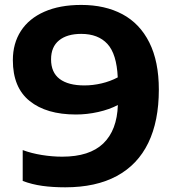

<svg xmlns="http://www.w3.org/2000/svg" viewBox="-20 -770 740 799"><path d="M641 -397Q641 -266 597 -175.2Q553 -84.5 466 -37.5Q379 9.5 251.5 9.5Q199 9.5 156 3.5Q113 -2.5 74.5 -17V-145.5Q110.5 -132 154 -125Q197.5 -118 239 -118Q352.5 -118 409.8 -173Q467 -228 470.5 -333Q435.5 -314.5 389 -304Q342.5 -293.5 296 -293.5Q173 -293.5 103.2 -349.8Q33.5 -406 33.5 -519.5Q33.5 -589.5 67 -641.2Q100.5 -693 164.5 -721.2Q228.5 -749.5 318 -749.5Q417 -749.5 489.5 -710.8Q562 -672 601.5 -593Q641 -514 641 -397ZM331 -414.5Q366.5 -414.5 402.8 -423Q439 -431.5 470 -448Q465.5 -545.5 427 -587.2Q388.5 -629 318 -629Q259 -629 225.8 -602Q192.5 -575 192.5 -523Q192.5 -468.5 228.2 -441.5Q264 -414.5 331 -414.5Z"/></svg>

Font: Encode Sans Expanded
Style: Bold
Weight: 700
Width: 7
Designer: Multiple Designers
Foundry: Impallari Type
Version: Version 2.000